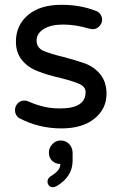

<svg xmlns="http://www.w3.org/2000/svg" viewBox="-20 -529 509 807"><path d="M59.6 -33.2Q43 -44.9 43 -66.4Q43 -82 54.2 -94.2Q65.4 -106.4 82 -106.4Q91.8 -106.4 99.6 -102.5Q132.8 -87.9 164.1 -80.6Q195.3 -73.2 232.4 -73.2Q339.8 -73.2 339.8 -141.6Q339.8 -163.1 316.4 -174.8Q292 -186.5 234.4 -201.2Q177.7 -213.9 139.6 -229.5Q97.7 -245.1 72.3 -276.4Q46.9 -307.6 46.9 -353.5Q46.9 -422.9 97.7 -465.8Q148.4 -508.8 238.3 -508.8Q316.4 -508.8 379.9 -484.4Q393.6 -480.5 401.4 -469.7Q409.2 -459 409.2 -446.3Q409.2 -430.7 397.5 -418.5Q385.7 -406.2 369.1 -406.2L356.4 -408.2Q297.9 -425.8 245.1 -425.8Q194.3 -425.8 164.1 -407.2Q133.8 -388.7 133.8 -358.4Q133.8 -330.1 160.2 -316.4Q188.5 -303.7 245.1 -290Q297.9 -276.4 338.9 -261.7Q378.9 -246.1 403.3 -214.4Q427.7 -182.6 427.7 -134.8Q427.7 -71.3 377 -30.3Q326.2 10.7 238.3 10.7Q141.6 10.7 59.6 -33.2ZM179.7 234.4Q179.7 221.7 191.4 212.9Q213.9 199.2 223.6 187.5Q233.4 175.8 233.4 160.2Q212.9 160.2 199.2 147Q185.5 133.8 185.5 112.3Q185.5 91.8 200.2 76.7Q214.8 61.5 235.4 61.5Q256.8 61.5 271 76.7Q285.2 91.8 285.2 114.3V146.5Q285.2 212.9 218.8 252.9Q209 257.8 202.1 257.8Q192.4 257.8 186 251Q179.7 244.1 179.7 234.4Z"/></svg>

Font: YuPearl-Regular
Style: Regular
Weight: 400
Designer: Max Yao
Foundry: Max-Everyday
Version: Version 1.011; ttfautohint (v1.8.3)